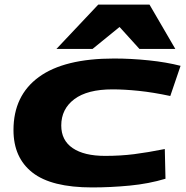

<svg xmlns="http://www.w3.org/2000/svg" viewBox="-20 -810 812 840"><path d="M383 10Q205 10 122 -55Q39 -120 39 -241Q39 -392 150 -473Q261 -554 479 -554Q553 -554 630.5 -546Q708 -538 770 -522L725 -390Q650 -406 587 -412.5Q524 -419 472 -419Q362 -419 305 -376Q248 -333 248 -261Q248 -196 298 -162Q348 -128 440 -128Q507 -128 566.5 -135.5Q626 -143 701 -158L704 -28Q631 -6 547.5 2Q464 10 383 10ZM227 -596 410 -790H634L747 -596H590L503 -692L385 -596Z"/></svg>

Font: Georama ExtraExtended
Style: Bold Italic
Weight: 700
Width: 8
Italic angle: -9°
Designer: Jean-Baptiste Levee
Foundry: Production Type
Version: Version 1.000